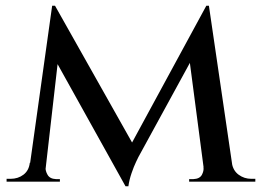

<svg xmlns="http://www.w3.org/2000/svg" viewBox="-20 -634 913 670"><path d="M700 -614 709 -536 463 -86Q463 -86 455 -69.5Q447 -53 439 -29.5Q431 -6 428 16H418L396 -54ZM105 -66V0H3V-10Q3 -10 10 -10Q17 -10 17 -10Q43 -10 62 -24.5Q81 -39 84 -66ZM139 -51Q138 -38 146 -24Q154 -10 175 -9H189V0H131L133 -51ZM162 -614H172L196 -542L134 0H76ZM172 -614 452 -117 418 16 151 -464ZM709 -614 799 0H697L637 -457L700 -614ZM769 -66H789Q793 -39 812.5 -24.5Q832 -10 857 -10Q857 -10 864 -10Q871 -10 871 -10V0H769ZM690 -51H697L699 0H640V-9H655Q677 -10 684.5 -24Q692 -38 690 -51Z"/></svg>

Font: Cinzel Eorzea
Style: Regular
Weight: 500
Designer: Natanael Gama
Version: Version 2.000